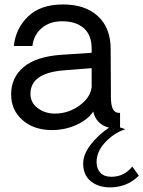

<svg xmlns="http://www.w3.org/2000/svg" viewBox="-20 -577 641 859"><path d="M571.8 168 601.1 209Q545.9 264.2 463.9 261.2Q413.1 258.3 382.6 230.7Q352.1 203.1 352.1 154.8Q352.1 113.8 385.5 70.3Q418.9 26.9 467.8 -5.9Q410.6 -20 397 -78.1Q375 -43 323.5 -19Q272 4.9 211.9 4.9Q131.8 4.9 80.8 -39.6Q29.8 -84 29.8 -154.8Q29.8 -230 85.9 -277.1Q142.1 -324.2 255.9 -332L390.1 -340.8V-358.9Q390.1 -419.9 355 -450.9Q319.8 -481.9 257.8 -481.9Q202.6 -481.9 166.7 -451.4Q130.9 -420.9 125 -371.1H42Q49.8 -449.2 105.5 -503.2Q161.1 -557.1 262.2 -557.1Q361.3 -557.1 418.2 -504.6Q475.1 -452.1 475.1 -356.9Q475.1 -316.9 475.6 -268.1Q476.1 -219.2 476.1 -185.1Q476.1 -150.9 476.1 -147Q476.1 -105 485.6 -87.9Q495.1 -70.8 517.1 -71.8V-6.8L541 1Q489.3 18.1 450.7 59.6Q412.1 101.1 412.1 147.9Q412.1 177.7 429 195.8Q445.8 213.9 478 213.9Q535.6 213.9 571.8 168ZM390.1 -188V-272L264.2 -262.2Q116.2 -250 116.2 -157.2Q116.2 -117.2 149.2 -93Q182.1 -68.8 225.1 -68.8Q286.1 -68.8 335.7 -105Q385.3 -141.1 390.1 -188Z"/></svg>

Font: ø
Style: ø
Weight: 400
Designer: Samuel Oakes
Foundry: Samuel Oakes
Version: Version 1.000;PS 001.000;hotconv 1.0.88;makeotf.lib2.5.64775